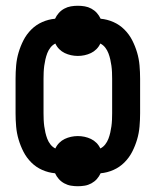

<svg xmlns="http://www.w3.org/2000/svg" viewBox="-20 -593 540 666"><path d="M250 53Q238 53 226 51Q214 49 203 43Q192 37 184 28Q176 19 171 8Q148 6 126.5 -3.5Q105 -13 88.5 -29.5Q72 -46 61.5 -66.5Q51 -87 44.5 -109Q38 -131 36 -154Q34 -177 34 -200V-320Q34 -343 36 -366Q38 -389 44.5 -411Q51 -433 61.5 -453.5Q72 -474 88.5 -490.5Q105 -507 126.5 -516.5Q148 -526 171 -528Q176 -539 184 -548Q192 -557 203 -563Q214 -569 226 -571Q238 -573 250 -573Q262 -573 274 -571Q286 -569 297 -563Q308 -557 316 -548Q324 -539 329 -528Q352 -526 373.5 -516.5Q395 -507 411.5 -490.5Q428 -474 438.5 -453.5Q449 -433 455.5 -411Q462 -389 464 -366Q466 -343 466 -320V-200Q466 -177 464 -154Q462 -131 455.5 -109Q449 -87 438.5 -66.5Q428 -46 411.5 -29.5Q395 -13 373.5 -3.5Q352 6 329 8Q324 19 316 28Q308 37 297 43Q286 49 274 51Q262 53 250 53ZM328 -78Q338 -83 345 -92Q352 -101 356 -111.5Q360 -122 362.5 -133Q365 -144 366.5 -155Q368 -166 368.5 -177.5Q369 -189 369 -200V-320Q369 -331 368.5 -342.5Q368 -354 366.5 -365Q365 -376 362.5 -387Q360 -398 356 -408.5Q352 -419 345 -428Q338 -437 328 -442Q323 -431 314.5 -422.5Q306 -414 295.5 -409Q285 -404 273.5 -401.5Q262 -399 250 -399Q238 -399 226.5 -401.5Q215 -404 204.5 -409Q194 -414 185.5 -422.5Q177 -431 172 -442Q162 -437 155 -428Q148 -419 144 -408.5Q140 -398 137.5 -387Q135 -376 133.5 -365Q132 -354 131.5 -342.5Q131 -331 131 -320V-200Q131 -189 131.5 -177.5Q132 -166 133.5 -155Q135 -144 137.5 -133Q140 -122 144 -111.5Q148 -101 155 -92Q162 -83 172 -78Q177 -89 185.5 -97.5Q194 -106 204.5 -111Q215 -116 226.5 -118.5Q238 -121 250 -121Q262 -121 273.5 -118.5Q285 -116 295.5 -111Q306 -106 314.5 -97.5Q323 -89 328 -78Z"/></svg>

Font: Iosevka Fixed
Style: Bold
Weight: 700
Monospace: yes
Designer: Belleve Invis
Foundry: Belleve Invis
Version: Version 32.3.0